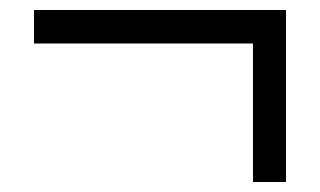

<svg xmlns="http://www.w3.org/2000/svg" viewBox="-20 -577 640 384"><path d="M48 -490V-557H552V-213H486V-490Z"/></svg>

Font: Cooper Hewitt
Style: Book
Weight: 705
Designer: Village Type and Design LLC
Foundry: Cooper Hewitt Smithsonian Design Museum
Version: 1.000; ttfautohint (v1.8.1)